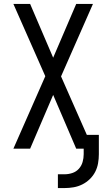

<svg xmlns="http://www.w3.org/2000/svg" viewBox="-20 -755 540 975"><path d="M274 200V130H308Q328 130 347.5 123.5Q367 117 380.5 102Q394 87 399.5 67.5Q405 48 405 28V0H367L250 -273L133 0H48L210 -368L48 -735H133L250 -462L367 -735H452L290 -367L421 -70H482V28Q482 51 478 74Q474 97 463.5 117.5Q453 138 436 154.5Q419 171 398 181.5Q377 192 354 196Q331 200 308 200Z"/></svg>

Font: Iosevka SS04
Style: Regular
Weight: 400
Monospace: yes
Designer: Belleve Invis
Foundry: Belleve Invis
Version: Version 19.0.0; ttfautohint (v1.8.4)